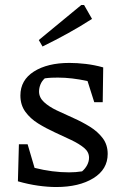

<svg xmlns="http://www.w3.org/2000/svg" viewBox="-20 -745 493 772"><path d="M52 -16 56 -165H91L119 -70Q155 -61 189.5 -56.5Q224 -52 258 -52Q271 -52 284 -53Q297 -54 310 -56Q323 -67 330.5 -81.5Q338 -96 338 -111Q338 -134 318 -150.5Q298 -167 266.5 -182Q235 -197 200 -213Q165 -229 133.5 -248.5Q102 -268 82 -295.5Q62 -323 62 -361Q62 -423 116.5 -457.5Q171 -492 259 -492Q290 -492 324.5 -488Q359 -484 395 -474L393 -334H359L332 -419Q269 -433 213 -433Q200 -433 187.5 -432.5Q175 -432 160 -430Q148 -419 142.5 -405Q137 -391 137 -377Q137 -353 157 -334.5Q177 -316 208.5 -301Q240 -286 275 -270.5Q310 -255 341.5 -235.5Q373 -216 393 -189.5Q413 -163 413 -126Q413 -64 355.5 -28.5Q298 7 206 7Q172 7 133 1.5Q94 -4 52 -16ZM287 -40Q289 -41 290 -41ZM151 -558 136 -584 307 -725H318L350 -669Q302 -638 252 -610.5Q202 -583 151 -558Z"/></svg>

Font: Piazzolla
Style: Regular
Weight: 400
Designer: Juan Pablo del Peral
Foundry: Huerta Tipografica
Version: Version 1.330